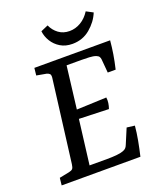

<svg xmlns="http://www.w3.org/2000/svg" viewBox="-137 -825 762 912"><g transform="rotate(-20 244.0 -369.0)"><path d="M405 -429 399 -498Q398 -506 394.5 -511.5Q391 -517 381 -521Q368 -526 347 -527Q326 -528 307 -528H233L207 -314L358 -320Q360 -306 358 -292Q356 -278 351 -264L201 -269L173 -44H262Q287 -44 309 -46Q331 -48 344 -53Q355 -57 360 -63Q365 -69 368 -77L400 -153L440 -148Q437 -114 430 -76Q423 -38 414 0H16L20 -37L70 -47Q84 -50 89 -56Q94 -62 96 -78L149 -497Q150 -510 145.5 -515Q141 -520 131 -523L81 -532L85 -569H468Q465 -535 459.5 -501Q454 -467 445 -429ZM295 -614Q260 -614 234.5 -629.5Q209 -645 194 -669.5Q179 -694 176 -721L213 -737Q225 -710 248 -693Q271 -676 303 -676Q333 -676 360 -692Q387 -708 406 -738L440 -720Q423 -678 385 -646Q347 -614 295 -614Z"/></g></svg>

Font: Rasa
Style: Italic
Weight: 400
Italic angle: -7.10001°
Designer: Anna Giedrys (Yrsa+Rasa design), David Brezina (Yrsa art-direction, Rasa art-direction, design)
Foundry: Rosetta Type Foundry
Version: Version 2.004